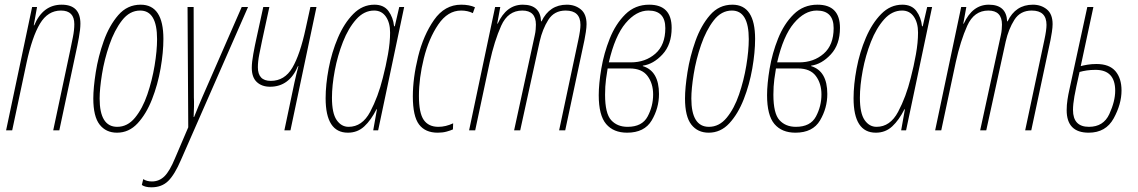

<svg xmlns="http://www.w3.org/2000/svg" viewBox="-20 -556 4855 819"><path d="M6 0H32L93 -287Q117 -399 150.5 -455Q184 -511 240 -511Q297 -511 297 -453Q297 -428 291 -398Q285 -368 279 -339L207 0H233L303 -329Q310 -360 316.5 -396Q323 -432 323 -455Q323 -536 243 -536Q163 -536 126 -448H124L138 -526H117Z M479 10Q530 10 567 -30Q604 -70 628.5 -132.5Q653 -195 665 -264Q677 -333 677 -390Q677 -536 580 -536Q523 -536 484.5 -491.5Q446 -447 422.5 -381Q399 -315 388.5 -248Q378 -181 378 -136Q378 -59 405 -24.5Q432 10 479 10ZM480 -15Q405 -15 405 -136Q405 -177 415 -239.5Q425 -302 446.5 -364.5Q468 -427 500.5 -469Q533 -511 578 -511Q650 -511 650 -389Q650 -340 639.5 -276.5Q629 -213 608.5 -153Q588 -93 556 -54Q524 -15 480 -15Z M626 243Q670 243 697.5 216Q725 189 752 126L1038 -526H1011L844 -144Q837 -128 827 -104Q817 -80 808 -57H806Q807 -78 807.5 -101Q808 -124 807 -141L806 -526H780L783 -13L727 118Q704 174 681.5 196Q659 218 628 218Q606 218 591 208L585 233Q599 243 626 243Z M1193 0H1219L1330 -526H1304L1284 -435Q1260 -323 1227 -267Q1194 -211 1135 -211Q1080 -211 1080 -269Q1080 -294 1086 -324Q1092 -354 1098 -383L1129 -526H1103L1074 -393Q1067 -362 1060.5 -326Q1054 -290 1054 -267Q1054 -226 1075.5 -206Q1097 -186 1132 -186Q1214 -186 1251 -274H1253Q1248 -256 1244 -239Q1240 -222 1236 -204Z M1467 -15Q1436 -15 1416 -44Q1396 -73 1396 -139Q1396 -191 1408 -255Q1420 -319 1443 -377.5Q1466 -436 1499.5 -473.5Q1533 -511 1576 -511Q1608 -511 1626 -485Q1644 -459 1644 -417Q1644 -375 1635 -324.5Q1626 -274 1613 -224Q1593 -143 1559 -79Q1525 -15 1467 -15ZM1464 10Q1505 10 1534 -17Q1563 -44 1586 -90H1588L1572 0H1593L1704 -526H1683L1664 -444H1661Q1657 -482 1637 -509Q1617 -536 1577 -536Q1526 -536 1487 -496.5Q1448 -457 1421.5 -395Q1395 -333 1382 -264Q1369 -195 1369 -137Q1369 10 1464 10Z M1847 10Q1868 10 1884.5 5.5Q1901 1 1912 -4L1913 -30Q1881 -15 1850 -15Q1808 -15 1787.5 -44.5Q1767 -74 1767 -147Q1767 -223 1788 -307.5Q1809 -392 1849.5 -451.5Q1890 -511 1947 -511Q1975 -511 1997 -500L2006 -525Q1982 -536 1947 -536Q1877 -536 1831.5 -471Q1786 -406 1763.5 -314.5Q1741 -223 1741 -145Q1741 -60 1767.5 -25Q1794 10 1847 10Z M1981 0H2007L2069 -291Q2089 -382 2118 -446.5Q2147 -511 2208 -511Q2266 -511 2266 -451Q2266 -443 2265 -430.5Q2264 -418 2261 -405L2173 0H2199L2282 -379Q2294 -432 2319 -471.5Q2344 -511 2393 -511Q2456 -511 2456 -450Q2456 -428 2447 -386L2365 0H2391L2473 -385Q2476 -399 2479 -419.5Q2482 -440 2482 -453Q2482 -496 2457.5 -516Q2433 -536 2398 -536Q2324 -536 2290 -465H2288Q2285 -536 2210 -536Q2140 -536 2103 -455H2101L2114 -526H2092Z M2655 10Q2729 10 2760 -42.5Q2791 -95 2791 -155Q2791 -253 2722 -274V-276Q2767 -282 2806 -324Q2845 -366 2845 -437Q2845 -536 2749 -536Q2689 -536 2647.5 -495Q2606 -454 2581 -391.5Q2556 -329 2545 -263.5Q2534 -198 2534 -150Q2534 -64 2565.5 -27Q2597 10 2655 10ZM2577 -290Q2603 -403 2648.5 -457Q2694 -511 2746 -511Q2818 -511 2818 -436Q2818 -364 2775.5 -327Q2733 -290 2671 -290ZM2657 -15Q2613 -15 2587 -43.5Q2561 -72 2561 -152Q2561 -188 2565 -218Q2569 -248 2572 -264H2666Q2718 -264 2742 -232Q2766 -200 2766 -153Q2766 -103 2742.5 -59Q2719 -15 2657 -15Z M3003 10Q3054 10 3091 -30Q3128 -70 3152.5 -132.5Q3177 -195 3189 -264Q3201 -333 3201 -390Q3201 -536 3104 -536Q3047 -536 3008.5 -491.5Q2970 -447 2946.5 -381Q2923 -315 2912.5 -248Q2902 -181 2902 -136Q2902 -59 2929 -24.5Q2956 10 3003 10ZM3004 -15Q2929 -15 2929 -136Q2929 -177 2939 -239.5Q2949 -302 2970.5 -364.5Q2992 -427 3024.5 -469Q3057 -511 3102 -511Q3174 -511 3174 -389Q3174 -340 3163.5 -276.5Q3153 -213 3132.5 -153Q3112 -93 3080 -54Q3048 -15 3004 -15Z M3373 10Q3447 10 3478 -42.5Q3509 -95 3509 -155Q3509 -253 3440 -274V-276Q3485 -282 3524 -324Q3563 -366 3563 -437Q3563 -536 3467 -536Q3407 -536 3365.5 -495Q3324 -454 3299 -391.5Q3274 -329 3263 -263.5Q3252 -198 3252 -150Q3252 -64 3283.5 -27Q3315 10 3373 10ZM3295 -290Q3321 -403 3366.5 -457Q3412 -511 3464 -511Q3536 -511 3536 -436Q3536 -364 3493.5 -327Q3451 -290 3389 -290ZM3375 -15Q3331 -15 3305 -43.5Q3279 -72 3279 -152Q3279 -188 3283 -218Q3287 -248 3290 -264H3384Q3436 -264 3460 -232Q3484 -200 3484 -153Q3484 -103 3460.5 -59Q3437 -15 3375 -15Z M3719 -15Q3688 -15 3668 -44Q3648 -73 3648 -139Q3648 -191 3660 -255Q3672 -319 3695 -377.5Q3718 -436 3751.5 -473.5Q3785 -511 3828 -511Q3860 -511 3878 -485Q3896 -459 3896 -417Q3896 -375 3887 -324.5Q3878 -274 3865 -224Q3845 -143 3811 -79Q3777 -15 3719 -15ZM3716 10Q3757 10 3786 -17Q3815 -44 3838 -90H3840L3824 0H3845L3956 -526H3935L3916 -444H3913Q3909 -482 3889 -509Q3869 -536 3829 -536Q3778 -536 3739 -496.5Q3700 -457 3673.5 -395Q3647 -333 3634 -264Q3621 -195 3621 -137Q3621 10 3716 10Z M3969 0H3995L4057 -291Q4077 -382 4106 -446.5Q4135 -511 4196 -511Q4254 -511 4254 -451Q4254 -443 4253 -430.5Q4252 -418 4249 -405L4161 0H4187L4270 -379Q4282 -432 4307 -471.5Q4332 -511 4381 -511Q4444 -511 4444 -450Q4444 -428 4435 -386L4353 0H4379L4461 -385Q4464 -399 4467 -419.5Q4470 -440 4470 -453Q4470 -496 4445.5 -516Q4421 -536 4386 -536Q4312 -536 4278 -465H4276Q4273 -536 4198 -536Q4128 -536 4091 -455H4089L4102 -526H4080Z M4624 10Q4697 10 4730.5 -51Q4764 -112 4764 -170Q4764 -222 4738 -252.5Q4712 -283 4657 -283Q4636 -283 4618.5 -280Q4601 -277 4590 -274L4644 -526H4618L4541 -171Q4537 -154 4533.5 -131Q4530 -108 4530 -86Q4530 10 4624 10ZM4625 -15Q4557 -15 4557 -87Q4557 -111 4563 -145Q4569 -179 4585 -249Q4599 -253 4616 -255.5Q4633 -258 4653 -258Q4737 -258 4737 -169Q4737 -124 4712 -69.5Q4687 -15 4625 -15Z"/></svg>

Font: Noto Sans Display Condensed Thin
Style: Italic
Weight: 250
Width: 3
Italic angle: -12°
Designer: Monotype Design Team
Foundry: Monotype Imaging Inc.
Version: Version 1.900